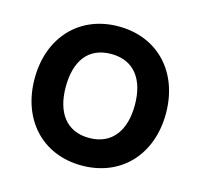

<svg xmlns="http://www.w3.org/2000/svg" viewBox="-88 -650 793 760"><g transform="rotate(15 309.0 -270.0)"><path d="M308.5 15C470 15 578 -101.5 578 -270C578 -437 471.5 -555 308.5 -555C149 -555 40 -439.5 40 -270C40 -103 146 15 308.5 15ZM167.5 -270C167.5 -372 211.5 -442 308.5 -442C403 -442 450.5 -374.5 450.5 -270C450.5 -168.5 404 -98 308.5 -98C215.5 -98 167.5 -165 167.5 -270Z"/></g></svg>

Font: Manrope
Style: Bold
Weight: 700
Designer: Mikhail Sharanda
Foundry: Mikhail Sharanda
Version: Version 4.505;FEAKit 1.0